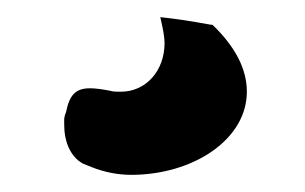

<svg xmlns="http://www.w3.org/2000/svg" viewBox="-20 -39 356 224"><path d="M87 156C102 162 118 165 133 165C205 165 268 124 268 68C268 42 255 16 228 -10C224 -10 204 -15 167 -19C170 -6 172 4 172 11C172 44 150 68 121 68C116 68 112 68 109 67C99 65 91 64 85 64C68 64 61 72 57 92C54 99 55 102 55 109C55 122 60 143 77 152Z"/></svg>

Font: Bangerz
Style: Bold
Weight: 700
Designer: vernon adams
Foundry: Vernon Adams
Version: Version 2.10;December 28, 2023;FontCreator 13.0.0.2683 64-bi